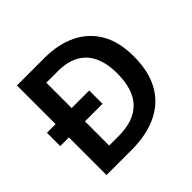

<svg xmlns="http://www.w3.org/2000/svg" viewBox="-173 -898 1082 1082"><g transform="rotate(-45 368.0 -357.0)"><path d="M315 -714Q425 -714 506.5 -674Q588 -634 632.5 -556.5Q677 -479 677 -364Q677 -244 631.5 -163Q586 -82 500 -41Q414 0 293 0H95V-300H26V-406H95V-714ZM315 -608H223V-406H363V-300H223V-107H297Q421 -107 482 -171Q543 -235 543 -361Q543 -445 516 -500Q489 -555 438 -581.5Q387 -608 315 -608Z"/></g></svg>

Font: Noto Sans Thai SemiBold
Style: Regular
Weight: 600
Version: Version 2.001